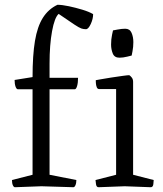

<svg xmlns="http://www.w3.org/2000/svg" viewBox="-20 -782 682 802"><path d="M44 0Q38 1 34 -7.5Q30 -16 30 -30L116 -52V-409H55Q49 -409 45 -420Q41 -431 41 -448L116 -460Q116 -551 126 -611Q136 -671 159 -707.5Q182 -744 220 -762Q239 -762 267.5 -756Q296 -750 324 -741.5Q352 -733 369 -723Q369 -703 359 -681.5Q349 -660 339 -660Q329 -660 320 -663Q311 -666 290.5 -679.5Q270 -693 225 -724Q208 -709 197.5 -652Q187 -595 187 -516V-457H306Q306 -436 302 -422.5Q298 -409 292 -409H187V-52L299 -30Q299 -17 295 -8Q291 1 285 0L153 -4ZM393 0Q383 1 381 -12.5Q379 -26 379 -30L465 -52V-410H394Q387 -410 384 -418Q381 -426 380.5 -435Q380 -444 380 -447Q380 -447 399 -450.5Q418 -454 444 -458Q470 -462 492 -465Q514 -468 520 -468Q525 -465 530.5 -458Q536 -451 536 -440V-52L622 -30Q622 -26 620.5 -12.5Q619 1 608 0L501 -4ZM479 -541Q458 -541 451 -558.5Q444 -576 444 -596Q444 -618 448 -636.5Q452 -655 452 -655Q452 -655 470.5 -658.5Q489 -662 503 -662Q522 -662 529.5 -645Q537 -628 537 -606Q537 -586 533.5 -568Q530 -550 530 -550Q530 -550 512 -545.5Q494 -541 479 -541Z"/></svg>

Font: Mate
Style: Regular
Weight: 400
Designer: Eduardo Rodriguez Tunni
Foundry: Eduardo Rodriguez Tunni
Version: Version 1.003; ttfautohint (v1.8.4.7-5d5b);gftools[0.9.24]